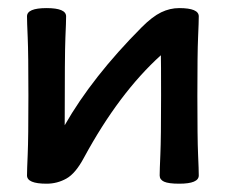

<svg xmlns="http://www.w3.org/2000/svg" viewBox="-20 -440 552 465"><path d="M414.1 4.9Q388.2 4.9 377.4 0Q366.7 -4.9 366.7 -15.1Q366.7 -27.8 368.4 -66.2Q370.1 -104.5 370.1 -208Q370.1 -292 369.6 -306.2Q268.1 -214.4 183.6 -58.6Q163.1 -20 140.9 -7.6Q118.7 4.9 92.8 4.9Q45.4 4.9 45.4 -15.1Q45.4 -27.8 47.1 -66.2Q48.8 -104.5 48.8 -208Q48.8 -311 47.1 -349.1Q45.4 -387.2 45.4 -400.4Q45.4 -420.4 92.8 -420.4Q140.1 -420.4 140.1 -400.4Q140.1 -387.2 138.4 -349.1Q136.7 -311 136.7 -136.7Q203.6 -253.9 323.7 -374.5Q349.1 -399.9 370.4 -410.2Q391.6 -420.4 414.1 -420.4Q461.4 -420.4 461.4 -400.4Q461.4 -387.2 459.7 -349.1Q458 -311 458 -208Q458 -104.5 459.7 -66.2Q461.4 -27.8 461.4 -15.1Q461.4 4.9 414.1 4.9Z"/></svg>

Font: Bainsley
Style: Regular
Weight: 400
Designer: Paul James MIller
Foundry: High-Logic / Made with FontCreator
Version: Version 1.411;March 28, 2021;FontCreator 13.0.0.2683 64-bit